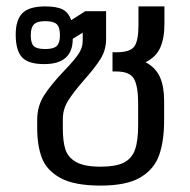

<svg xmlns="http://www.w3.org/2000/svg" viewBox="-20 -564 592 599"><path d="M96 -166V-189Q96 -233 117.5 -266.5Q139 -300 180 -343Q209 -373 223.5 -393.5Q238 -414 238 -436V-462L207 -443Q207 -364 118 -364Q68 -364 48.5 -385.5Q29 -407 29 -456Q29 -502 50 -523Q71 -544 121 -544Q157 -544 175.5 -534.5Q194 -525 202 -501L246 -529H311V-442Q311 -408 293.5 -380Q276 -352 242 -314Q208 -275 192 -249Q176 -223 176 -192V-164Q176 -123 184 -98Q192 -73 217.5 -58.5Q243 -44 294 -44Q341 -44 366 -56.5Q391 -69 401 -96.5Q411 -124 411 -174V-241Q411 -295 398 -318Q385 -341 343 -341H331V-401H344Q386 -401 399 -419Q412 -437 412 -486V-544H493V-490Q493 -445 480 -415.5Q467 -386 434 -370Q466 -353 479 -323.5Q492 -294 492 -251V-188Q492 -124 476.5 -80Q461 -36 418 -10.5Q375 15 294 15Q212 15 169 -8.5Q126 -32 111 -70.5Q96 -109 96 -166ZM167 -454Q167 -479 157 -488.5Q147 -498 121 -498Q96 -498 86 -488Q76 -478 76 -454Q76 -429 85.5 -420Q95 -411 121 -411Q147 -411 157 -420.5Q167 -430 167 -454Z"/></svg>

Font: Pridi Light
Style: Regular
Weight: 300
Designer: Katatrad Team
Foundry: CadsonDemak
Version: Version 1.003